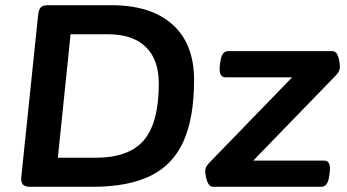

<svg xmlns="http://www.w3.org/2000/svg" viewBox="-20 -720 1339 740"><path d="M96 0Q76 0 68 -9Q60 -18 62 -37L127 -663Q129 -682 136.5 -691Q144 -700 164 -700H408Q562 -700 645 -625.5Q728 -551 728 -412Q728 -267 687.5 -176Q647 -85 560.5 -42.5Q474 0 336 0ZM203 -112H348Q477 -112 534.5 -179.5Q592 -247 592 -398Q592 -491 541.5 -539.5Q491 -588 396 -588H252ZM802 0Q790 0 783.5 -11Q777 -22 774 -36.5Q771 -51 771 -62Q771 -69 774 -75.5Q777 -82 786 -92L1106 -422H849Q823 -422 827 -465L829 -480Q834 -523 859 -523H1260Q1277 -523 1283.5 -501.5Q1290 -480 1290 -462Q1290 -456 1287.5 -448.5Q1285 -441 1276 -431L956 -101H1229Q1256 -101 1251 -58L1249 -43Q1244 0 1218 0Z"/></svg>

Font: Asap Semi Expanded Semi Expanded SemiBold
Style: Italic
Weight: 600
Width: 6
Italic angle: -6°
Designer: Pablo Cosgaya
Foundry: Omnibus-Type
Version: Version 3.001; ttfautohint (v1.8.4.7-5d5b)